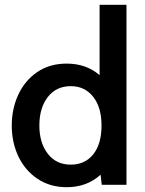

<svg xmlns="http://www.w3.org/2000/svg" viewBox="-20 -770 605 800"><path d="M507 -750V0H404L399 -42Q342 10 258 10Q189 10 137 -24.5Q85 -59 57 -117.5Q29 -176 29 -247Q29 -317 56.5 -376Q84 -435 135.5 -470Q187 -505 258 -505Q339 -505 395 -457V-750ZM403 -247Q403 -323 368 -367Q333 -411 275 -411Q214 -411 179 -365.5Q144 -320 144 -247Q144 -175 179 -129.5Q214 -84 275 -84Q334 -84 368.5 -127Q403 -170 403 -247Z"/></svg>

Font: Cabin SemiBold
Style: Regular
Weight: 600
Designer: Pablo Impallari
Foundry: Pablo Impallari. http://www.impallari.com Igino Marini. http://www.ikern.com
Version: Version 2.200